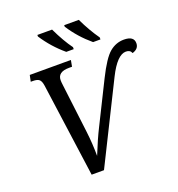

<svg xmlns="http://www.w3.org/2000/svg" viewBox="-161 -1062 1104 1193"><g transform="rotate(-20 390.5 -465.5)"><path d="M321.8 0H240.2L154.8 -619.1Q150.4 -650.4 137.9 -661.1Q125.5 -671.9 96.2 -671.9H82L90.8 -713.9H362.8L355 -671.9H335Q259.8 -671.9 259.8 -617.2Q259.8 -604 262.2 -586.9L301.8 -262.2Q312 -178.2 312 -98.1Q351.6 -196.8 384.8 -262.2L521 -536.1Q577.6 -649.9 619.9 -685.1Q662.1 -720.2 714.8 -720.2Q780.8 -720.2 780.8 -672.9Q780.8 -635.7 737.8 -623Q729.5 -646 701.2 -646Q643.6 -646 583 -524.9ZM579.1 -771H530.3Q452.1 -836.4 397.5 -920.9V-931.2H494.1Q533.2 -849.1 579.1 -784.2ZM402.3 -771H353Q274.9 -836.4 220.2 -920.9V-931.2H317.4Q359.9 -841.8 402.3 -784.2Z"/></g></svg>

Font: Droid Serif
Style: Italic
Weight: 400
Italic angle: -12°
Designer: Monotype Design team
Foundry: Monotype Imaging Inc.
Version: Version 1.03